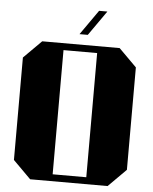

<svg xmlns="http://www.w3.org/2000/svg" viewBox="-64 -1057 883 1109"><g transform="rotate(5 377.5 -502.0)"><path d="M153 0H602L705 -103V-697L602 -800H153L50 -697V-103ZM280 -760H475V-40H280ZM513 -1004H465L364 -860H412Z"/></g></svg>

Font: Kumar One
Style: Regular
Weight: 400
Designer: Parimal Parmar
Foundry: Indian Type Foundry
Version: Version 1.001;PS 1.001;hotconv 1.0.88;makeotf.lib2.5.647800